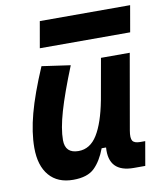

<svg xmlns="http://www.w3.org/2000/svg" viewBox="-83 -800 752 879"><g transform="rotate(-10 293.0 -361.0)"><path d="M187 10.3Q114.7 10.3 75.4 -35.6Q36.1 -81.5 36.1 -164.6Q36.1 -235.8 59.1 -321.8Q82 -407.7 133.3 -527.3L266.1 -508.3Q216.8 -386.2 194.1 -307.6Q171.4 -229 171.4 -176.8Q171.4 -115.2 233.4 -115.2Q287.6 -115.2 321 -169.4Q354.5 -223.6 374 -325.7V-325.2L408.2 -517.6H542L480.5 -166.5Q474.6 -132.3 482.9 -119.6Q491.2 -106.9 518.1 -106.9H541.5L522 4.9H468.8Q351.1 4.9 359.9 -109.4H339.4Q318.4 -53.2 285.9 -21.5Q253.4 10.3 187 10.3ZM140.1 -609.4 161.6 -731.9H581.5L560.1 -609.4Z"/></g></svg>

Font: Cascadia Mono
Style: Bold Italic
Weight: 700
Italic angle: -10°
Monospace: yes
Designer: Aaron Bell
Foundry: Saja Typeworks
Version: Version 2404.023; ttfautohint (v1.8.4)